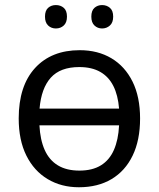

<svg xmlns="http://www.w3.org/2000/svg" viewBox="-20 -748 642 777"><path d="M546.9 -268.6Q546.9 -180.7 516.8 -118.4Q486.8 -56.2 431.4 -23.2Q376 9.8 299.3 9.8Q228 9.8 172.9 -23.2Q117.7 -56.2 86.7 -118.4Q55.7 -180.7 55.7 -268.6Q55.7 -400.4 121.8 -472.7Q188 -544.9 302.7 -544.9Q376 -544.9 430.9 -512.2Q485.8 -479.5 516.4 -417.7Q546.9 -356 546.9 -268.6ZM301.3 -57.6Q354 -57.6 388.4 -78.9Q422.9 -100.1 440.9 -141.1Q459 -182.1 461.9 -240.7H139.6Q142.6 -182.1 160.9 -141.1Q179.2 -100.1 214.1 -78.9Q249 -57.6 301.3 -57.6ZM300.8 -476.6Q224.1 -476.6 185.5 -433.6Q147 -390.6 140.1 -308.6H461.9Q457.5 -362.8 438.7 -400.1Q419.9 -437.5 385.7 -457Q351.6 -476.6 300.8 -476.6ZM162.1 -680.7Q162.1 -705.1 174.8 -716.3Q187.5 -727.5 206.1 -727.5Q225.1 -727.5 238 -716.3Q251 -705.1 251 -680.7Q251 -656.7 238 -644.8Q225.1 -632.8 206.1 -632.8Q187.5 -632.8 174.8 -644.8Q162.1 -656.7 162.1 -680.7ZM349.6 -680.7Q349.6 -705.1 362.3 -716.3Q375 -727.5 393.1 -727.5Q411.6 -727.5 424.8 -716.3Q438 -705.1 438 -680.7Q438 -656.7 424.8 -644.8Q411.6 -632.8 393.1 -632.8Q375 -632.8 362.3 -644.8Q349.6 -656.7 349.6 -680.7Z"/></svg>

Font: Wonky
Style: Regular
Weight: 400
Designer: Monotype Design Team
Foundry: Monotype Imaging Inc.
Version: Version 3.000